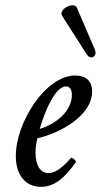

<svg xmlns="http://www.w3.org/2000/svg" viewBox="-20 -707 388 740"><path d="M346 -515 276 -678C265 -702 202 -671 220 -645L314 -498C330 -473 356 -490 346 -515ZM138 13C189 13 227 -19 272 -81C276 -86 257 -104 252 -97C225 -65 195 -40 167 -40C134 -40 117 -72 117 -118C117 -134 118 -150 124 -174C213 -194 335 -262 335 -354C335 -396 310 -416 270 -416C155 -416 41 -234 41 -106C41 -31 79 13 138 13ZM133 -210C152 -276 192 -374 235 -374C249 -374 257 -362 257 -341C257 -275 190 -227 133 -210Z"/></svg>

Font: Junicode Two Beta SemiCondensed Medium
Style: Italic
Weight: 500
Width: 4
Italic angle: -10°
Version: Version 1.063